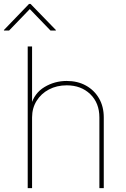

<svg xmlns="http://www.w3.org/2000/svg" viewBox="-49 -966 646 986"><path d="M115.7 -362.8V0H93.3V-727.5H115.7V-425.3H109.9Q127.4 -487.8 179.4 -519Q231.4 -550.3 293.5 -550.3Q349.6 -550.3 392.3 -526.6Q435.1 -502.9 459.5 -460.9Q483.9 -418.9 483.9 -362.8V0H461.4V-362.8Q461.4 -437 414.6 -482.4Q367.7 -527.8 293.5 -527.8Q242.7 -527.8 202.4 -506.6Q162.1 -485.4 138.9 -448Q115.7 -410.6 115.7 -362.8ZM-2.4 -809.1H-28.8V-812L100.1 -945.8H107.9L237.8 -812V-809.1H210.4L104 -919.4Z"/></svg>

Font: Inter 16pt Thin
Style: Regular
Weight: 250
Version: Version 4.001;git-66647c0bb